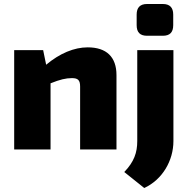

<svg xmlns="http://www.w3.org/2000/svg" viewBox="-20 -748 943 961"><path d="M716 -569H795C830 -569 847 -586 847 -622V-675C847 -710 830 -728 795 -728H716C681 -728 664 -710 664 -675V-622C664 -586 681 -569 716 -569ZM419 -511C351 -511 279 -481 211 -424L196 -497H51V0H233V-331C280 -350 310 -357 340 -357C370 -357 381 -347 381 -315V0H563V-372C563 -463 513 -511 419 -511ZM667 -497V-42C667 16 651 62 602 113L702 193C793 151 848 56 848 -42V-497Z"/></svg>

Font: Exo 2 Extra Bold
Style: Regular
Weight: 800
Designer: Natanael Gama
Version: Version 1.001;PS 001.001;hotconv 1.0.88;makeotf.lib2.5.64775